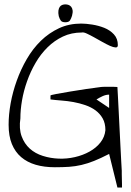

<svg xmlns="http://www.w3.org/2000/svg" viewBox="-20 -754 589 860"><path d="M468.8 -64.5Q430.7 -44.9 401.4 -33.2Q372.1 -21.5 344.7 -15.1Q317.4 -8.8 289.6 -6.8Q261.7 -4.9 225.6 -4.9Q177.7 -4.9 139.6 -16.1Q101.6 -27.3 74.7 -50.3Q47.9 -73.2 33.2 -108.9Q18.6 -144.5 18.6 -195.3Q18.6 -241.2 27.8 -292Q37.1 -342.8 55.2 -393.1Q73.2 -443.4 100.1 -489.7Q127 -536.1 163.1 -571.3Q199.2 -606.4 244.1 -627.4Q289.1 -648.4 343.8 -648.4Q364.3 -648.4 392.6 -644Q420.9 -639.6 446.8 -629.4Q472.7 -619.1 490.2 -600.1Q507.8 -581.1 507.8 -551.8Q507.8 -541 497.6 -541.5Q487.3 -542 472.2 -548.8Q457 -555.7 438 -566.4Q418.9 -577.1 401.4 -586.9Q383.8 -596.7 369.1 -603.5Q354.5 -610.4 346.7 -608.4Q299.8 -608.4 261.7 -590.3Q223.6 -572.3 192.9 -542Q162.1 -511.7 139.2 -472.2Q116.2 -432.6 101.1 -389.6Q85.9 -346.7 78.6 -304.2Q71.3 -261.7 71.3 -223.6Q64.5 -177.7 76.7 -144Q88.9 -110.4 113.3 -88.4Q137.7 -66.4 171.9 -55.7Q206.1 -44.9 242.7 -43.5Q279.3 -42 315.4 -50.3Q351.6 -58.6 381.3 -75.2Q411.1 -91.8 430.2 -116.2Q449.2 -140.6 452.1 -170.9Q452.1 -202.1 439.9 -223.6Q427.7 -245.1 407.7 -259.8Q387.7 -274.4 361.8 -283.2Q335.9 -292 309.1 -296.9Q282.2 -301.8 255.4 -303.7Q228.5 -305.7 206.1 -308.6V-326.2Q206.1 -328.1 231.9 -333Q257.8 -337.9 293.5 -343.8Q329.1 -349.6 367.2 -355.5Q405.3 -361.3 431.6 -364.3Q431.6 -364.3 436.5 -364.7Q441.4 -365.2 447.3 -365.2Q453.1 -365.2 459 -365.2Q464.8 -365.2 468.8 -365.2Q470.7 -365.2 476.1 -365.2Q481.4 -365.2 487.3 -365.2Q493.2 -365.2 498.5 -364.7Q503.9 -364.3 505.9 -364.3Q506.8 -350.6 508.3 -320.8Q509.8 -291 511.7 -254.4Q513.7 -217.8 515.6 -176.8Q517.6 -135.7 519.5 -99.1Q521.5 -62.5 522.9 -33.2Q524.4 -3.9 525.4 10.7Q525.4 14.6 525.4 25.4Q525.4 36.1 525.9 48.3Q526.4 60.5 526.4 70.8Q526.4 81.1 526.4 85.9H505.9ZM468.8 -270.5V-330.1Q454.1 -330.1 438.5 -322.8Q422.9 -315.4 412.1 -308.6ZM243.2 -681.6Q240.2 -696.3 241.7 -706.5Q243.2 -716.8 247.6 -723.1Q252 -729.5 258.8 -731.9Q265.6 -734.4 272.5 -734.4Q280.3 -734.4 287.1 -731.9Q293.9 -729.5 298.8 -723.6Q303.7 -717.8 305.2 -708Q306.6 -698.2 302.7 -683.6Q298.8 -670.9 293.5 -662.6Q288.1 -654.3 272.5 -654.3Q257.8 -654.3 252.4 -661.6Q247.1 -668.9 243.2 -681.6Z"/></svg>

Font: Annie Use Your Telescope
Style: Regular
Weight: 400
Designer: Kimberly Geswein
Foundry: Kimberly Geswein
Version: Version 1.002 2001